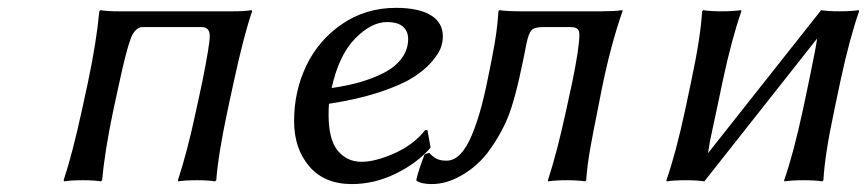

<svg xmlns="http://www.w3.org/2000/svg" viewBox="-20 -459 2208 489"><path d="M282.2 -430.2H573.2Q601.6 -430.2 621.1 -433.1L622.1 -430.2Q601.1 -369.6 575.2 -250L560.1 -180.2Q535.6 -65.4 530.8 0L527.8 2.9Q509.8 0 481.9 0Q452.1 0 434.1 2.9L433.1 0Q457 -71.8 480 -180.2L495.1 -250Q514.2 -345.2 514.2 -367.2Q514.2 -390.1 493.2 -390.1H344.2Q323.7 -390.1 312.5 -359.6Q301.3 -329.1 284.2 -250L269 -180.2Q246.6 -73.7 240.2 0L236.8 2.9Q218.8 0 190.9 0Q161.1 0 143.1 2.9L142.1 0Q165 -69.3 189 -180.2L204.1 -250Q225.6 -351.1 232.9 -430.2L235.8 -433.1Q252.9 -430.2 282.2 -430.2Z M817.9 -194.8Q816.9 -188 816.9 -166Q816.9 -103.5 840.3 -75.2Q863.8 -46.9 900.9 -46.9Q936 -46.9 985.1 -68.8Q1034.2 -90.8 1063 -127.9L1068.8 -127L1076.7 -83Q1042.5 -43.5 988 -16.8Q933.6 9.8 876 9.8Q806.2 9.8 767.6 -35.4Q729 -80.6 729 -150.9Q729 -226.1 759.8 -291Q790.5 -356 850.8 -397.5Q911.1 -439 988.8 -439Q1045.9 -439 1076.9 -420.4Q1107.9 -401.9 1107.9 -366.2Q1107.9 -352.1 1102.5 -336.9Q1097.2 -321.8 1078.4 -300.3Q1059.6 -278.8 1029.5 -260.3Q999.5 -241.7 944.6 -223.6Q889.6 -205.6 817.9 -194.8ZM1019.5 -359.9Q1019.5 -379.4 1006.3 -391.1Q993.2 -402.8 965.8 -402.8Q925.3 -402.8 884 -360.4Q842.8 -317.9 824.7 -234.9Q862.8 -240.2 895.8 -249.5Q928.7 -258.8 957.5 -273.4Q986.3 -288.1 1002.9 -310.3Q1019.5 -332.5 1019.5 -359.9Z M1424.3 0Q1394.5 0 1376.5 2.9L1375.5 0Q1398.4 -69.3 1422.4 -180.2L1437.5 -250Q1455.6 -337.9 1455.6 -371.1Q1455.6 -381.3 1450.2 -385.7Q1444.8 -390.1 1432.1 -390.1H1363.3Q1340.8 -390.1 1333.5 -381.8Q1326.2 -373.5 1321.3 -350.1L1312.5 -306.2Q1291.5 -202.6 1272 -156.5Q1252.4 -110.4 1220.2 -67.9Q1192.4 -33.2 1154.5 -11.7Q1116.7 9.8 1079.6 9.8Q1052.7 9.8 1040.5 1V-2Q1046.4 -27.3 1061.5 -65.9L1073.2 -69.8Q1084 -58.1 1093.3 -54Q1102.5 -49.8 1117.2 -49.8Q1136.2 -49.8 1152.3 -66.4Q1168.5 -83 1181.9 -115.2Q1195.3 -147.5 1206.1 -187.7Q1216.8 -228 1227.5 -283.2L1234.4 -318.8Q1246.1 -376.5 1249.5 -430.2L1251.5 -433.1Q1272.9 -430.2 1307.1 -430.2H1512.2Q1527.3 -430.2 1540.8 -430.9Q1554.2 -431.6 1559.6 -432.6L1565.4 -433.1V-430.2Q1535.2 -344.2 1512.2 -230L1502.4 -180.2Q1501 -172.9 1497.1 -153.3Q1493.2 -133.8 1491.9 -127.4Q1490.7 -121.1 1487.8 -105.2Q1484.9 -89.4 1483.6 -82.5Q1482.4 -75.7 1480.2 -62.7Q1478 -49.8 1477.1 -41.3Q1476.1 -32.7 1474.9 -21.7Q1473.6 -10.7 1473.1 0L1470.2 2.9Q1452.1 0 1424.3 0Z M1740.2 -251Q1764.6 -364.7 1768.1 -430.2L1771 -433.1Q1788.1 -430.2 1817.9 -430.2Q1847.7 -430.2 1867.2 -433.1L1868.2 -430.2Q1843.8 -360.8 1820.3 -251L1805.2 -179.2Q1802.2 -164.1 1796.9 -140.4Q1791.5 -116.7 1788.3 -99.9Q1785.2 -83 1783.2 -68.8L2071.3 -433.1Q2088.4 -430.2 2118.2 -430.2Q2147.5 -430.2 2167 -433.1L2168 -430.2Q2143.6 -360.8 2120.1 -251L2105 -179.2Q2080.6 -64.9 2077.1 0L2074.2 2.9Q2055.7 0 2027.3 0Q1996.1 0 1978 2.9L1977.1 0Q2000.5 -66.4 2024.9 -179.2L2040 -251Q2043 -265.1 2047.6 -288.3Q2052.2 -311.5 2055.7 -328.9Q2059.1 -346.2 2061 -360.8L1773.9 2.9Q1755.9 0 1727.1 0Q1696.3 0 1678.2 2.9L1677.2 0Q1700.7 -66.4 1725.1 -179.2Z"/></svg>

Font: Linear Smooth
Style: Italic
Weight: 400
Designer: Philipp H. Poll, Flanker
Foundry: Philipp H. Poll, reworked by Flanker
Version: Version 1.061 | FøM Fix